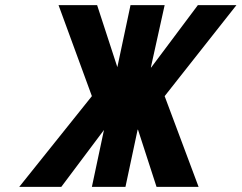

<svg xmlns="http://www.w3.org/2000/svg" viewBox="-20 -731 945 751"><path d="M490.2 -709.5V-710.9H624L570.3 -468.3L570.8 -466.3L753.9 -710.9H904.8L624 -355L756.8 0H592.3L519.5 -224.6L518.1 -222.7L470.7 0H339.4L386.7 -222.7L219.7 0H55.2L339.4 -355L209 -710.9H359.9L439 -468.3Z"/></svg>

Font: Tuffy
Style: BoldItalic
Weight: 700
Italic angle: -12°
Designer: Thatcher Ulrich, Karoly Barta, Michael Everson
Version: Version 001.271